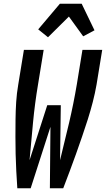

<svg xmlns="http://www.w3.org/2000/svg" viewBox="-20 -1000 563 1020"><path d="M316 0H245L248 -326L143 0H72Q69 -45 66.5 -91Q64 -137 63 -182.5Q62 -228 62 -274Q62 -320 62.5 -366Q63 -412 66 -458.5Q69 -505 77 -551L107 -735H212L182 -551Q165 -450 155.5 -349.5Q146 -249 137 -149L231 -441H303L299 -149Q324 -249 347.5 -349.5Q371 -450 388 -551L418 -735H523L493 -551Q485 -505 473 -458.5Q461 -412 446.5 -366Q432 -320 416 -274Q400 -228 384 -182.5Q368 -137 350.5 -91Q333 -45 316 0ZM235 -802 183 -844 298 -980H414L482 -839L422 -807L346 -912Z"/></svg>

Font: Iosevka Term Curly
Style: Bold Italic
Weight: 700
Italic angle: -9°
Designer: Belleve Invis
Foundry: Belleve Invis
Version: Version 32.3.0